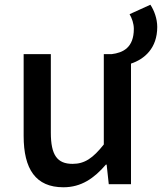

<svg xmlns="http://www.w3.org/2000/svg" viewBox="-20 -779 685 812"><path d="M528 -719C538 -702 546 -679 546 -657C546 -578 501 -556 452 -550H419V-168C373 -110 338 -86 287 -86C222 -86 195 -123 195 -218V-550H80V-204C80 -64 131 13 248 13C324 13 378 -25 428 -83H431L440 0H534V-510C591 -529 645 -575 645 -665C645 -700 632 -735 616 -759Z"/></svg>

Font: Noto Sans T Chinese Medium
Style: Regular
Weight: 500
Designer: Ryoko NISHIZUKA (kana & ideographs); Paul D. Hunt (Latin, Greek & Cyrillic); Wenlong ZHANG (bopomofo); Sandoll Communica
Foundry: Adobe Systems Incorporated
Version: Version 1.000;PS 1;hotconv 1.0.78;makeotf.lib2.5.61930